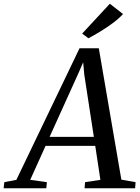

<svg xmlns="http://www.w3.org/2000/svg" viewBox="-86 -1006 750 1026"><path d="M-66.5 0 -63 -32.5 1.5 -45 339 -748H442L562.5 -46L638.5 -32.5L636 0H366L368.5 -32.5L450.5 -45L423 -226.5H157.5L75.5 -45L164.5 -32.5L161.5 0ZM179 -274.5H415.5L364.5 -606.5L358.5 -673L332.5 -613.5ZM386.5 -801.5 353 -826.5 501 -986 571.5 -931Q549 -906.5 516.2 -882.2Q483.5 -858 449.2 -837.2Q415 -816.5 386.5 -801.5Z"/></svg>

Font: Merriweather 60pt
Style: Italic
Weight: 400
Italic angle: -7.8°
Version: Version 2.101